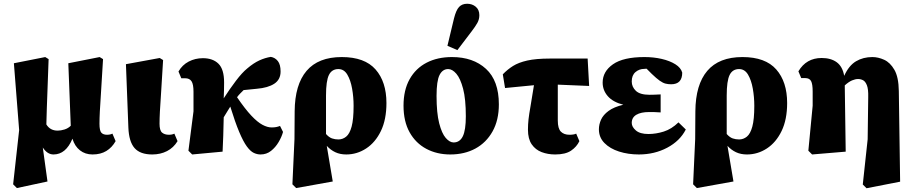

<svg xmlns="http://www.w3.org/2000/svg" viewBox="-20 -807 4866 1023"><path d="M473 16Q434 16 406 -6Q378 -28 366 -68Q331 16 265 16Q232 16 208 -21L233 160L70 195L50 175L82 -114L54 -470L221 -503L239 -492Q236 -403 233.5 -340.5Q231 -278 229.5 -231.5Q228 -185 227 -144Q247 -111 287 -111Q304 -111 323.5 -117Q343 -123 357 -137L344 -470L511 -503L529 -492Q523 -386 518.5 -319.5Q514 -253 512 -214Q510 -175 510 -148Q510 -111 520 -100Q530 -89 550 -89Q567 -89 579 -95L596 -55Q577 -21 546.5 -2.5Q516 16 473 16Z M791 16Q727 16 697 -18Q667 -52 664 -127L651 -465L831 -498L849 -487Q843 -381 838.5 -316Q834 -251 832 -213Q830 -175 830 -148Q830 -112 843.5 -100.5Q857 -89 880 -89Q897 -89 909 -95L926 -55Q905 -20 870 -2Q835 16 791 16Z M1004 16 984 -4 1011 -214V-318Q1011 -358 1000.5 -374Q990 -390 967 -390H946L931 -426Q951 -461 985.5 -479Q1020 -497 1061 -497Q1114 -497 1144 -467.5Q1174 -438 1174 -368Q1174 -347 1173.5 -326Q1173 -305 1172 -283Q1204 -333 1237 -376.5Q1270 -420 1297 -442Q1331 -471 1361.5 -485Q1392 -499 1423 -504Q1446 -500 1460.5 -481.5Q1475 -463 1475 -426Q1475 -383 1441.5 -361Q1408 -339 1348 -334L1278 -327Q1269 -318 1260 -309Q1251 -300 1243 -289Q1286 -226 1319 -191Q1352 -156 1378.5 -142Q1405 -128 1427 -128Q1441 -128 1451.5 -130Q1462 -132 1472 -136L1488 -104Q1481 -78 1464.5 -50Q1448 -22 1424 -3Q1400 16 1368 16Q1350 16 1332 7.5Q1314 -1 1295 -27Q1276 -53 1254.5 -104Q1233 -155 1207 -239Q1199 -226 1190 -211.5Q1181 -197 1172 -182Q1171 -133 1169.5 -83.5Q1168 -34 1166 1Z M1717 -298V-93Q1733 -75 1749 -69.5Q1765 -64 1783 -64Q1806 -64 1824.5 -79Q1843 -94 1853.5 -132.5Q1864 -171 1864 -243Q1864 -290 1856 -335Q1848 -380 1830.5 -409.5Q1813 -439 1783 -439Q1748 -439 1732.5 -407.5Q1717 -376 1717 -298ZM1538 175 1549 -66 1550 -214Q1551 -356 1613.5 -429.5Q1676 -503 1801 -503Q1923 -503 1981 -437Q2039 -371 2039 -258Q2039 -170 2009.5 -109Q1980 -48 1931 -16Q1882 16 1825 16Q1792 16 1766.5 4Q1741 -8 1721 -30L1753 160L1558 195Z M2379 16Q2308 16 2251.5 -14Q2195 -44 2162.5 -102Q2130 -160 2130 -244Q2130 -327 2162.5 -385Q2195 -443 2253 -473Q2311 -503 2388 -503Q2501 -503 2569.5 -440Q2638 -377 2638 -251Q2638 -167 2604.5 -107Q2571 -47 2513 -15.5Q2455 16 2379 16ZM2397 -48Q2430 -48 2446 -81Q2462 -114 2462 -187Q2462 -279 2447.5 -334Q2433 -389 2411.5 -414Q2390 -439 2368 -439Q2338 -439 2322 -407.5Q2306 -376 2306 -296Q2306 -205 2320 -150.5Q2334 -96 2355 -72Q2376 -48 2397 -48ZM2364 -563 2399 -709Q2410 -753 2426 -770Q2442 -787 2469 -787Q2496 -787 2515 -771Q2534 -755 2534 -726Q2534 -704 2523.5 -685Q2513 -666 2493 -640L2417 -540Z M2671 -338 2659 -411Q2684 -437 2713.5 -455.5Q2743 -474 2789.5 -484.5Q2836 -495 2910 -495H3111L3119 -349L2952 -356V-165Q2952 -122 2968.5 -105.5Q2985 -89 3014 -89Q3038 -89 3050 -95L3067 -55Q3053 -25 3023 -4.5Q2993 16 2938 16Q2899 16 2866 3.5Q2833 -9 2813 -38Q2793 -67 2793 -116Q2793 -144 2796 -171Q2799 -198 2806.5 -240Q2814 -282 2825 -353Z M3384 16Q3327 16 3278.5 0.5Q3230 -15 3200.5 -45Q3171 -75 3171 -118Q3171 -144 3182.5 -169.5Q3194 -195 3222.5 -216Q3251 -237 3301 -249Q3246 -263 3218.5 -294.5Q3191 -326 3191 -367Q3191 -426 3246 -464.5Q3301 -503 3414 -503Q3463 -503 3506 -493Q3549 -483 3578.5 -464.5Q3608 -446 3615 -420Q3615 -358 3556 -358Q3540 -358 3526 -361.5Q3512 -365 3495 -377Q3478 -389 3453 -413L3425 -441Q3420 -440 3413 -440Q3386 -440 3366 -423Q3346 -406 3346 -373Q3346 -344 3368 -323Q3390 -302 3441 -302Q3456 -302 3466.5 -302.5Q3477 -303 3500 -304V-208Q3475 -210 3462 -210Q3449 -210 3438 -210Q3395 -210 3370.5 -195.5Q3346 -181 3346 -152Q3346 -131 3368 -112Q3390 -93 3435 -93Q3475 -93 3516.5 -106Q3558 -119 3595 -155L3634 -117Q3603 -56 3535 -20Q3467 16 3384 16Z M3852 -298V-93Q3868 -75 3884 -69.5Q3900 -64 3918 -64Q3941 -64 3959.5 -79Q3978 -94 3988.5 -132.5Q3999 -171 3999 -243Q3999 -290 3991 -335Q3983 -380 3965.5 -409.5Q3948 -439 3918 -439Q3883 -439 3867.5 -407.5Q3852 -376 3852 -298ZM3673 175 3684 -66 3685 -214Q3686 -356 3748.5 -429.5Q3811 -503 3936 -503Q4058 -503 4116 -437Q4174 -371 4174 -258Q4174 -170 4144.5 -109Q4115 -48 4066 -16Q4017 16 3960 16Q3927 16 3901.5 4Q3876 -8 3856 -30L3888 160L3693 195Z M4577 176 4603 -65 4606 -290Q4607 -332 4599 -352.5Q4591 -373 4578.5 -379.5Q4566 -386 4552 -386Q4537 -386 4519.5 -378.5Q4502 -371 4481 -352L4486 1L4307 16L4287 -4L4310 -244V-319Q4310 -359 4301.5 -375Q4293 -391 4270 -391H4249L4234 -427Q4276 -498 4358 -498Q4407 -498 4438 -475.5Q4469 -453 4478 -403Q4503 -458 4541 -480.5Q4579 -503 4628 -503Q4659 -503 4691 -488.5Q4723 -474 4745.5 -435Q4768 -396 4769 -322L4776 161L4597 196Z"/></svg>

Font: Source Serif 4 Black
Style: Regular
Weight: 900
Designer: Frank Grießhammer
Foundry: Adobe
Version: Version 4.005;hotconv 1.1.0;makeotfexe 2.6.0